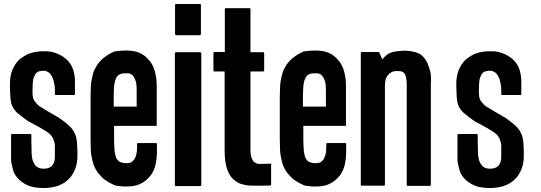

<svg xmlns="http://www.w3.org/2000/svg" viewBox="-20 -942 2740 972"><path d="M372.1 -154.3Q372.1 -134.8 369.1 -118.2Q366.2 -100.6 360.4 -85.9Q354.5 -71.3 345.7 -57.6Q337.9 -43.9 326.2 -34.2Q315.4 -23.4 301.8 -14.6Q288.1 -6.8 272.5 -1Q257.8 3.9 239.3 6.8Q221.7 9.8 202.1 9.8Q178.7 9.8 158.2 6.8Q138.7 3.9 122.1 -2.9Q106.4 -9.8 93.8 -18.6Q81.1 -27.3 71.3 -38.1Q61.5 -48.8 54.7 -60.5Q47.9 -73.2 44.9 -86.9Q41 -100.6 38.1 -114.3Q36.1 -127.9 36.1 -141.6Q36.1 -180.7 36.1 -258.8Q36.1 -260.7 38.1 -262.7Q39.1 -263.7 41 -263.7Q72.3 -263.7 133.8 -263.7Q135.7 -263.7 136.7 -262.7Q138.7 -260.7 138.7 -258.8Q138.7 -251 138.7 -233.4Q138.7 -219.7 139.6 -190.4Q139.6 -160.2 141.6 -149.4Q142.6 -139.6 145.5 -130.9Q148.4 -122.1 152.3 -115.2Q156.2 -108.4 161.1 -102.5Q165 -97.7 171.9 -94.7Q177.7 -90.8 184.6 -89.8Q192.4 -87.9 201.2 -87.9Q214.8 -87.9 225.6 -91.8Q236.3 -95.7 243.2 -102.5Q250 -110.4 253.9 -121.1Q257.8 -131.8 257.8 -146.5Q257.8 -149.4 257.8 -152.3Q257.8 -156.2 257.8 -161.1Q257.8 -171.9 257.8 -186.5Q257.8 -200.2 257.8 -208Q256.8 -222.7 248 -242.2Q238.3 -261.7 217.8 -274.4Q188.5 -293.9 156.2 -310.5Q124 -328.1 123 -328.1Q88.9 -352.5 70.3 -368.2Q51.8 -383.8 42 -405.3Q33.2 -424.8 32.2 -457Q30.3 -489.3 30.3 -512.7Q30.3 -514.6 30.3 -517.6Q30.3 -537.1 33.2 -553.7Q36.1 -571.3 42 -586.9Q48.8 -601.6 56.6 -615.2Q65.4 -627.9 76.2 -638.7Q87.9 -649.4 101.6 -657.2Q114.3 -666 130.9 -671.9Q145.5 -676.8 163.1 -679.7Q180.7 -682.6 200.2 -682.6Q225.6 -682.6 241.2 -679.7Q256.8 -675.8 273.4 -668.9Q289.1 -662.1 301.8 -653.3Q314.5 -644.5 324.2 -633.8Q334 -623 340.8 -611.3Q347.7 -598.6 351.6 -585Q355.5 -571.3 357.4 -557.6Q359.4 -543.9 359.4 -530.3Q359.4 -508.8 359.4 -465.8Q359.4 -463.9 358.4 -461.9Q356.4 -460.9 354.5 -460.9Q324.2 -460.9 262.7 -460.9Q259.8 -460.9 258.8 -461.9Q257.8 -463.9 257.8 -465.8Q257.8 -474.6 257.8 -491.2Q257.8 -501 256.8 -504.9Q255.9 -508.8 255.9 -512.7Q254.9 -514.6 254.9 -516.6Q253.9 -518.6 253.9 -521.5Q252 -532.2 249 -541Q246.1 -549.8 242.2 -556.6Q238.3 -563.5 234.4 -568.4Q229.5 -574.2 223.6 -577.1Q221.7 -577.1 219.7 -579.1Q214.8 -582 211.9 -583Q209 -584 202.1 -584Q187.5 -584 178.7 -581.1Q169.9 -579.1 163.1 -572.3Q156.2 -563.5 151.4 -550.8Q146.5 -538.1 146.5 -524.4Q146.5 -523.4 145.5 -519.5Q145.5 -516.6 145.5 -511.7Q144.5 -499 144.5 -480.5Q144.5 -461.9 146.5 -451.2Q149.4 -435.5 159.2 -424.8Q168.9 -413.1 175.8 -407.2Q175.8 -406.2 176.8 -406.2Q178.7 -404.3 214.8 -382.8Q250 -362.3 280.3 -344.7Q313.5 -321.3 332 -303.7Q349.6 -287.1 359.4 -264.6Q368.2 -246.1 370.1 -215.8Q372.1 -184.6 372.1 -154.3Z M768.6 -304.7Q698.2 -304.7 557.6 -304.7Q557.6 -280.3 557.6 -231.4Q557.6 -213.9 558.6 -199.2Q559.6 -185.5 560.5 -173.8Q562.5 -163.1 564.5 -154.3Q567.4 -145.5 570.3 -138.7Q574.2 -132.8 578.1 -128.9Q582 -124 587.9 -122.1Q591.8 -120.1 595.7 -119.1Q599.6 -118.2 603.5 -117.2Q606.4 -116.2 614.3 -116.2Q623 -116.2 626 -116.2Q629.9 -116.2 634.8 -117.2Q639.6 -118.2 643.6 -120.1Q647.5 -122.1 651.4 -126Q655.3 -129.9 659.2 -133.8Q662.1 -138.7 665 -145.5Q668 -151.4 669.9 -159.2Q671.9 -167 672.9 -175.8Q673.8 -185.5 673.8 -196.3Q673.8 -202.1 673.8 -212.9Q673.8 -215.8 674.8 -216.8Q676.8 -217.8 678.7 -217.8Q709 -217.8 769.5 -217.8Q772.5 -217.8 773.4 -216.8Q774.4 -215.8 774.4 -212.9Q774.4 -201.2 774.4 -175.8Q774.4 -130.9 764.6 -97.7Q753.9 -63.5 732.4 -42Q710 -18.6 684.6 -8.8Q660.2 2 624 2Q621.1 2 612.3 2Q603.5 2 600.6 2Q593.8 1 586.9 0Q580.1 0 574.2 -1Q566.4 -2 561.5 -3.9Q557.6 -5.9 552.7 -7.8Q550.8 -9.8 547.9 -10.7Q545.9 -11.7 543 -12.7Q537.1 -15.6 531.2 -18.6Q525.4 -22.5 519.5 -26.4Q514.6 -29.3 508.8 -33.2Q503.9 -37.1 499 -42Q490.2 -50.8 480.5 -61.5Q471.7 -72.3 463.9 -85.9Q456.1 -100.6 452.1 -113.3Q448.2 -126 442.4 -156.2Q439.5 -173.8 439.5 -194.3Q438.5 -214.8 438.5 -238.3Q438.5 -239.3 438.5 -241.2Q438.5 -242.2 438.5 -242.2Q438.5 -242.2 438.5 -242.2Q438.5 -266.6 438.5 -316.4Q438.5 -357.4 438.5 -440.4Q438.5 -440.4 438.5 -441.4Q438.5 -441.4 438.5 -441.4Q438.5 -443.4 438.5 -447.3Q438.5 -470.7 439.5 -490.2Q439.5 -510.7 442.4 -529.3Q448.2 -559.6 452.1 -573.2Q456.1 -585.9 463.9 -599.6Q471.7 -614.3 480.5 -625Q490.2 -635.7 499 -644.5Q508.8 -652.3 518.6 -659.2Q528.3 -666 538.1 -670.9Q541 -672.9 543 -673.8Q545.9 -675.8 547.9 -675.8Q552.7 -678.7 556.6 -680.7Q561.5 -682.6 568.4 -682.6Q579.1 -684.6 596.7 -685.5Q613.3 -686.5 623 -686.5Q627 -685.5 629.9 -685.5Q633.8 -685.5 637.7 -685.5Q672.9 -682.6 693.4 -670.9Q714.8 -660.2 731.4 -640.6Q746.1 -626 755.9 -603.5Q765.6 -582 769.5 -553.7Q772.5 -542 772.5 -530.3Q773.4 -518.6 773.4 -505.9Q773.4 -440.4 773.4 -309.6Q773.4 -306.6 772.5 -305.7Q771.5 -303.7 768.6 -303.7Q768.6 -304.7 768.6 -304.7ZM671.9 -402.3Q671.9 -431.6 671.9 -492.2Q671.9 -502.9 670.9 -511.7Q669.9 -520.5 668 -528.3Q665 -535.2 663.1 -542Q660.2 -548.8 657.2 -552.7Q653.3 -558.6 650.4 -561.5Q646.5 -564.5 641.6 -567.4Q637.7 -569.3 632.8 -570.3Q627.9 -571.3 624 -571.3Q620.1 -571.3 612.3 -570.3Q603.5 -570.3 601.6 -570.3Q597.7 -569.3 593.8 -568.4Q589.8 -566.4 585.9 -565.4Q580.1 -562.5 576.2 -558.6Q571.3 -553.7 568.4 -547.9Q565.4 -542 562.5 -533.2Q560.5 -524.4 558.6 -513.7Q557.6 -502.9 556.6 -488.3Q555.7 -474.6 555.7 -458Q555.7 -439.5 555.7 -402.3Q594.7 -402.3 671.9 -402.3Z M866.2 -768.6Q866.2 -818.4 866.2 -917Q866.2 -918.9 868.2 -920.9Q870.1 -921.9 873 -921.9Q913.1 -921.9 992.2 -921.9Q995.1 -921.9 996.1 -920.9Q997.1 -919.9 997.1 -918Q997.1 -918 997.1 -917Q997.1 -867.2 997.1 -768.6Q997.1 -766.6 995.1 -765.6Q994.1 -763.7 991.2 -763.7Q951.2 -763.7 872.1 -763.7Q869.1 -763.7 868.2 -765.6Q866.2 -766.6 866.2 -768.6ZM999 -671.9Q999 -587.9 999 -420.9Q999 -282.2 999 -4.9Q999 -2.9 997.1 -1Q996.1 0 993.2 0Q953.1 0 871.1 0Q868.2 0 867.2 -1Q865.2 -2.9 865.2 -4.9Q865.2 -88.9 865.2 -255.9Q865.2 -394.5 865.2 -671.9Q865.2 -673.8 867.2 -675.8Q868.2 -677.7 871.1 -677.7Q912.1 -677.7 993.2 -677.7Q996.1 -677.7 997.1 -675.8Q999 -673.8 999 -671.9Z M1352.5 -108.4Q1352.5 -75.2 1352.5 -7.8Q1352.5 -4.9 1350.6 -3.9Q1349.6 -2.9 1346.7 -2.9Q1346.7 -2.9 1308.6 -2Q1270.5 -2 1266.6 -2Q1251 -2 1236.3 -2.9Q1221.7 -4.9 1208 -8.8Q1194.3 -11.7 1182.6 -18.6Q1170.9 -25.4 1160.2 -35.2Q1149.4 -44.9 1141.6 -59.6Q1133.8 -73.2 1127.9 -90.8Q1123 -107.4 1120.1 -129.9Q1117.2 -152.3 1117.2 -180.7Q1117.2 -313.5 1117.2 -580.1Q1099.6 -580.1 1065.4 -580.1Q1062.5 -580.1 1061.5 -582Q1060.5 -583 1060.5 -586.9Q1060.5 -615.2 1060.5 -673.8Q1060.5 -675.8 1061.5 -676.8Q1062.5 -678.7 1065.4 -678.7Q1083 -678.7 1118.2 -678.7Q1118.2 -751 1118.2 -895.5Q1118.2 -897.5 1119.1 -899.4Q1121.1 -900.4 1123 -900.4Q1163.1 -900.4 1243.2 -900.4Q1245.1 -900.4 1247.1 -899.4Q1248 -897.5 1248 -895.5Q1248 -823.2 1248 -677.7Q1269.5 -677.7 1312.5 -677.7Q1314.5 -677.7 1315.4 -675.8Q1317.4 -674.8 1317.4 -672.9Q1317.4 -643.6 1317.4 -585.9Q1317.4 -583 1315.4 -582Q1314.5 -580.1 1312.5 -580.1Q1291 -580.1 1248 -580.1Q1248 -447.3 1248 -180.7Q1248 -169.9 1249 -161.1Q1251 -152.3 1252.9 -145.5Q1254.9 -138.7 1258.8 -132.8Q1261.7 -127 1264.6 -123Q1268.6 -120.1 1272.5 -118.2Q1277.3 -116.2 1282.2 -113.3Q1286.1 -112.3 1306.6 -112.3Q1327.1 -112.3 1348.6 -113.3Q1350.6 -114.3 1351.6 -113.3Q1352.5 -113.3 1353.5 -112.3Q1353.5 -111.3 1353.5 -111.3Q1353.5 -110.4 1352.5 -108.4Z M1726.6 -304.7Q1656.2 -304.7 1515.6 -304.7Q1515.6 -280.3 1515.6 -231.4Q1515.6 -213.9 1516.6 -199.2Q1517.6 -185.5 1518.6 -173.8Q1520.5 -163.1 1522.5 -154.3Q1525.4 -145.5 1528.3 -138.7Q1532.2 -132.8 1536.1 -128.9Q1540 -124 1545.9 -122.1Q1549.8 -120.1 1553.7 -119.1Q1557.6 -118.2 1561.5 -117.2Q1564.5 -116.2 1572.3 -116.2Q1581.1 -116.2 1584 -116.2Q1587.9 -116.2 1592.8 -117.2Q1597.7 -118.2 1601.6 -120.1Q1605.5 -122.1 1609.4 -126Q1613.3 -129.9 1617.2 -133.8Q1620.1 -138.7 1623 -145.5Q1626 -151.4 1627.9 -159.2Q1629.9 -167 1630.9 -175.8Q1631.8 -185.5 1631.8 -196.3Q1631.8 -202.1 1631.8 -212.9Q1631.8 -215.8 1632.8 -216.8Q1634.8 -217.8 1636.7 -217.8Q1667 -217.8 1727.5 -217.8Q1730.5 -217.8 1731.4 -216.8Q1732.4 -215.8 1732.4 -212.9Q1732.4 -201.2 1732.4 -175.8Q1732.4 -130.9 1722.7 -97.7Q1711.9 -63.5 1690.4 -42Q1668 -18.6 1642.6 -8.8Q1618.2 2 1582 2Q1579.1 2 1570.3 2Q1561.5 2 1558.6 2Q1551.8 1 1544.9 0Q1538.1 0 1532.2 -1Q1524.4 -2 1519.5 -3.9Q1515.6 -5.9 1510.7 -7.8Q1508.8 -9.8 1505.9 -10.7Q1503.9 -11.7 1501 -12.7Q1495.1 -15.6 1489.3 -18.6Q1483.4 -22.5 1477.5 -26.4Q1472.7 -29.3 1466.8 -33.2Q1461.9 -37.1 1457 -42Q1448.2 -50.8 1438.5 -61.5Q1429.7 -72.3 1421.9 -85.9Q1414.1 -100.6 1410.2 -113.3Q1406.2 -126 1400.4 -156.2Q1397.5 -173.8 1397.5 -194.3Q1396.5 -214.8 1396.5 -238.3Q1396.5 -239.3 1396.5 -241.2Q1396.5 -242.2 1396.5 -242.2Q1396.5 -242.2 1396.5 -242.2Q1396.5 -266.6 1396.5 -316.4Q1396.5 -357.4 1396.5 -440.4Q1396.5 -440.4 1396.5 -441.4Q1396.5 -441.4 1396.5 -441.4Q1396.5 -443.4 1396.5 -447.3Q1396.5 -470.7 1397.5 -490.2Q1397.5 -510.7 1400.4 -529.3Q1406.2 -559.6 1410.2 -573.2Q1414.1 -585.9 1421.9 -599.6Q1429.7 -614.3 1438.5 -625Q1448.2 -635.7 1457 -644.5Q1466.8 -652.3 1476.6 -659.2Q1486.3 -666 1496.1 -670.9Q1499 -672.9 1501 -673.8Q1503.9 -675.8 1505.9 -675.8Q1510.7 -678.7 1514.6 -680.7Q1519.5 -682.6 1526.4 -682.6Q1537.1 -684.6 1554.7 -685.5Q1571.3 -686.5 1581.1 -686.5Q1585 -685.5 1587.9 -685.5Q1591.8 -685.5 1595.7 -685.5Q1630.9 -682.6 1651.4 -670.9Q1672.9 -660.2 1689.5 -640.6Q1704.1 -626 1713.9 -603.5Q1723.6 -582 1727.5 -553.7Q1730.5 -542 1730.5 -530.3Q1731.4 -518.6 1731.4 -505.9Q1731.4 -440.4 1731.4 -309.6Q1731.4 -306.6 1730.5 -305.7Q1729.5 -303.7 1726.6 -303.7Q1726.6 -304.7 1726.6 -304.7ZM1629.9 -402.3Q1629.9 -431.6 1629.9 -492.2Q1629.9 -502.9 1628.9 -511.7Q1627.9 -520.5 1626 -528.3Q1623 -535.2 1621.1 -542Q1618.2 -548.8 1615.2 -552.7Q1611.3 -558.6 1608.4 -561.5Q1604.5 -564.5 1599.6 -567.4Q1595.7 -569.3 1590.8 -570.3Q1585.9 -571.3 1582 -571.3Q1578.1 -571.3 1570.3 -570.3Q1561.5 -570.3 1559.6 -570.3Q1555.7 -569.3 1551.8 -568.4Q1547.9 -566.4 1543.9 -565.4Q1538.1 -562.5 1534.2 -558.6Q1529.3 -553.7 1526.4 -547.9Q1523.4 -542 1520.5 -533.2Q1518.6 -524.4 1516.6 -513.7Q1515.6 -502.9 1514.6 -488.3Q1513.7 -474.6 1513.7 -458Q1513.7 -439.5 1513.7 -402.3Q1552.7 -402.3 1629.9 -402.3Z M2161.1 -517.6Q2161.1 -346.7 2161.1 -5.9Q2161.1 -2.9 2160.2 -2Q2158.2 -1 2156.2 -1Q2142.6 -1 2114.3 -1Q2090.8 -1 2043.9 -1Q2042 -1 2041 -2Q2039.1 -2.9 2039.1 -5.9Q2039.1 -174.8 2039.1 -512.7Q2039.1 -533.2 2036.1 -548.8Q2033.2 -563.5 2027.3 -570.3Q2021.5 -578.1 2009.8 -581.1Q1998 -583 1979.5 -582Q1960 -580.1 1944.3 -562.5Q1928.7 -544.9 1928.7 -510.7Q1928.7 -342.8 1928.7 -6.8Q1928.7 -3.9 1926.8 -2.9Q1925.8 -2 1923.8 -2Q1885.7 -2 1811.5 -2Q1809.6 -2 1807.6 -2.9Q1806.6 -3.9 1806.6 -6.8Q1806.6 -89.8 1806.6 -256.8Q1806.6 -395.5 1806.6 -673.8Q1806.6 -675.8 1807.6 -677.7Q1809.6 -678.7 1811.5 -678.7Q1839.8 -678.7 1895.5 -678.7Q1896.5 -678.7 1898.4 -677.7Q1899.4 -676.8 1900.4 -675.8Q1905.3 -664.1 1916 -640.6Q1922.9 -651.4 1934.6 -661.1Q1945.3 -671.9 1965.8 -677.7Q1986.3 -683.6 2014.6 -684.6Q2020.5 -685.5 2026.4 -685.5Q2047.9 -685.5 2066.4 -681.6Q2103.5 -674.8 2119.1 -658.2Q2135.7 -640.6 2143.6 -623Q2154.3 -595.7 2159.2 -577.1Q2162.1 -564.5 2162.1 -538.1Q2162.1 -529.3 2161.1 -517.6Z M2631.8 -154.3Q2631.8 -134.8 2628.9 -118.2Q2626 -100.6 2620.1 -85.9Q2614.3 -71.3 2605.5 -57.6Q2597.7 -43.9 2585.9 -34.2Q2575.2 -23.4 2561.5 -14.6Q2547.9 -6.8 2532.2 -1Q2517.6 3.9 2499 6.8Q2481.4 9.8 2461.9 9.8Q2438.5 9.8 2418 6.8Q2398.4 3.9 2381.8 -2.9Q2366.2 -9.8 2353.5 -18.6Q2340.8 -27.3 2331.1 -38.1Q2321.3 -48.8 2314.5 -60.5Q2307.6 -73.2 2304.7 -86.9Q2300.8 -100.6 2297.9 -114.3Q2295.9 -127.9 2295.9 -141.6Q2295.9 -180.7 2295.9 -258.8Q2295.9 -260.7 2297.9 -262.7Q2298.8 -263.7 2300.8 -263.7Q2332 -263.7 2393.6 -263.7Q2395.5 -263.7 2396.5 -262.7Q2398.4 -260.7 2398.4 -258.8Q2398.4 -251 2398.4 -233.4Q2398.4 -219.7 2399.4 -190.4Q2399.4 -160.2 2401.4 -149.4Q2402.3 -139.6 2405.3 -130.9Q2408.2 -122.1 2412.1 -115.2Q2416 -108.4 2420.9 -102.5Q2424.8 -97.7 2431.6 -94.7Q2437.5 -90.8 2444.3 -89.8Q2452.1 -87.9 2460.9 -87.9Q2474.6 -87.9 2485.4 -91.8Q2496.1 -95.7 2502.9 -102.5Q2509.8 -110.4 2513.7 -121.1Q2517.6 -131.8 2517.6 -146.5Q2517.6 -149.4 2517.6 -152.3Q2517.6 -156.2 2517.6 -161.1Q2517.6 -171.9 2517.6 -186.5Q2517.6 -200.2 2517.6 -208Q2516.6 -222.7 2507.8 -242.2Q2498 -261.7 2477.5 -274.4Q2448.2 -293.9 2416 -310.5Q2383.8 -328.1 2382.8 -328.1Q2348.6 -352.5 2330.1 -368.2Q2311.5 -383.8 2301.8 -405.3Q2293 -424.8 2292 -457Q2290 -489.3 2290 -512.7Q2290 -514.6 2290 -517.6Q2290 -537.1 2293 -553.7Q2295.9 -571.3 2301.8 -586.9Q2308.6 -601.6 2316.4 -615.2Q2325.2 -627.9 2335.9 -638.7Q2347.7 -649.4 2361.3 -657.2Q2374 -666 2390.6 -671.9Q2405.3 -676.8 2422.9 -679.7Q2440.4 -682.6 2460 -682.6Q2485.4 -682.6 2501 -679.7Q2516.6 -675.8 2533.2 -668.9Q2548.8 -662.1 2561.5 -653.3Q2574.2 -644.5 2584 -633.8Q2593.8 -623 2600.6 -611.3Q2607.4 -598.6 2611.3 -585Q2615.2 -571.3 2617.2 -557.6Q2619.1 -543.9 2619.1 -530.3Q2619.1 -508.8 2619.1 -465.8Q2619.1 -463.9 2618.2 -461.9Q2616.2 -460.9 2614.3 -460.9Q2584 -460.9 2522.5 -460.9Q2519.5 -460.9 2518.6 -461.9Q2517.6 -463.9 2517.6 -465.8Q2517.6 -474.6 2517.6 -491.2Q2517.6 -501 2516.6 -504.9Q2515.6 -508.8 2515.6 -512.7Q2514.6 -514.6 2514.6 -516.6Q2513.7 -518.6 2513.7 -521.5Q2511.7 -532.2 2508.8 -541Q2505.9 -549.8 2502 -556.6Q2498 -563.5 2494.1 -568.4Q2489.3 -574.2 2483.4 -577.1Q2481.4 -577.1 2479.5 -579.1Q2474.6 -582 2471.7 -583Q2468.8 -584 2461.9 -584Q2447.3 -584 2438.5 -581.1Q2429.7 -579.1 2422.9 -572.3Q2416 -563.5 2411.1 -550.8Q2406.2 -538.1 2406.2 -524.4Q2406.2 -523.4 2405.3 -519.5Q2405.3 -516.6 2405.3 -511.7Q2404.3 -499 2404.3 -480.5Q2404.3 -461.9 2406.2 -451.2Q2409.2 -435.5 2418.9 -424.8Q2428.7 -413.1 2435.5 -407.2Q2435.5 -406.2 2436.5 -406.2Q2438.5 -404.3 2474.6 -382.8Q2509.8 -362.3 2540 -344.7Q2573.2 -321.3 2591.8 -303.7Q2609.4 -287.1 2619.1 -264.6Q2627.9 -246.1 2629.9 -215.8Q2631.8 -184.6 2631.8 -154.3Z"/></svg>

Font: Typeface
Style: Regular
Weight: 400
Version: Version 1.0